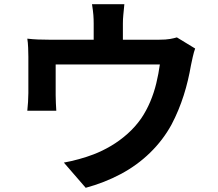

<svg xmlns="http://www.w3.org/2000/svg" viewBox="-20 -837 1040 914"><path d="M572 -817Q569 -785 567 -765.5Q565 -746 565 -725Q565 -712 565 -685Q565 -658 565 -629Q565 -600 565 -581H426Q426 -602 426 -631Q426 -660 426 -686Q426 -712 426 -725Q426 -746 424.5 -765.5Q423 -785 418 -817ZM909 -606Q903 -590 897.5 -565.5Q892 -541 889 -526Q883 -491 874.5 -455Q866 -419 854.5 -383Q843 -347 828.5 -312Q814 -277 796 -243Q756 -170 694.5 -110Q633 -50 555 -8.5Q477 33 388 57L284 -63Q318 -69 356 -79.5Q394 -90 425 -102Q467 -118 508.5 -142.5Q550 -167 587 -200Q624 -233 652 -273Q677 -310 695 -352.5Q713 -395 724 -440.5Q735 -486 741 -530H245Q245 -517 245 -497.5Q245 -478 245 -455.5Q245 -433 245 -414.5Q245 -396 245 -384Q245 -367 246 -346Q247 -325 248 -310H110Q112 -329 113.5 -351.5Q115 -374 115 -394Q115 -406 115 -429Q115 -452 115 -478.5Q115 -505 115 -529Q115 -553 115 -567Q115 -584 114 -609.5Q113 -635 110 -653Q136 -650 160 -649Q184 -648 212 -648H739Q770 -648 789.5 -651.5Q809 -655 822 -659Z"/></svg>

Font: Noto Sans SC Thin
Style: Bold
Weight: 700
Version: Version 2.004-H2;hotconv 1.0.118;makeotfexe 2.5.65603